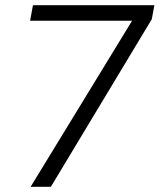

<svg xmlns="http://www.w3.org/2000/svg" viewBox="-20 -720 615 740"><path d="M98 0 489 -640H96L107 -700H575L565 -646L176 0Z"/></svg>

Font: DM Sans 16pt Light
Style: Italic
Weight: 300
Italic angle: -10°
Version: Version 4.004;gftools[0.9.30]